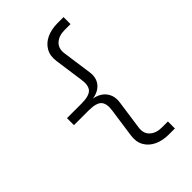

<svg xmlns="http://www.w3.org/2000/svg" viewBox="-273 -933 1146 1146"><g transform="rotate(-45 300.0 -360.0)"><path d="M445 110Q393 110 353.5 91.5Q314 73 294 38Q274 3 281 -46L307 -230Q315 -283 293.5 -306.5Q272 -330 207 -330H84V-389H207Q270 -389 292.5 -412Q315 -435 307 -489L281 -674Q274 -723 294 -758Q314 -793 353.5 -811.5Q393 -830 445 -830H496V-771H445Q398 -771 369.5 -745.5Q341 -720 347 -674L373 -489Q381 -437 354.5 -403.5Q328 -370 276 -362Q328 -353 354.5 -317.5Q381 -282 373 -230L347 -46Q341 0 369.5 25.5Q398 51 445 51H496V110Z"/></g></svg>

Font: JetBrains Mono NL ExtraLight
Style: Regular
Weight: 200
Designer: Philipp Nurullin, Konstantin Bulenkov
Foundry: JetBrains
Version: Version 2.304; ttfautohint (v1.8.4.7-5d5b)